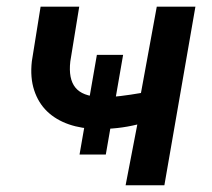

<svg xmlns="http://www.w3.org/2000/svg" viewBox="-20 -548 627 568"><path d="M293 -90.8H215.3L266.6 -385.7H344.2ZM466.3 0H351.6L386.2 -179.7Q328.1 -165.5 268.1 -166.5Q221.7 -167 183.6 -180.2Q145.5 -193.4 119.4 -218.5Q93.3 -243.7 81.1 -281Q68.8 -318.4 74.2 -366.7L100.1 -528.3H214.4L188 -366.2Q182.1 -314.9 202.9 -289.1Q223.6 -263.2 275.4 -261.2Q306.2 -260.3 336.4 -263.9Q366.7 -267.6 397 -272.9L443.8 -528.3H558.1Z"/></svg>

Font: Roboto Mono Medium
Style: Italic
Weight: 500
Designer: Google
Version: Version 2.000985; 2015; ttfautohint (v1.3)